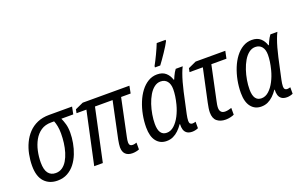

<svg xmlns="http://www.w3.org/2000/svg" viewBox="-92 -1198 2546 1615"><g transform="rotate(-20 1181.0 -391.0)"><path d="M198.2 8.8Q125 8.8 81.1 -38.3Q37.1 -85.4 37.1 -180.7Q37.1 -231.9 47.4 -283.2Q57.6 -334.5 78.9 -379.6Q100.1 -424.8 133.3 -460Q166.5 -495.1 212.4 -515.1Q258.3 -535.2 317.9 -535.2H523.9L510.7 -469.7H404.3Q416 -444.3 425.3 -412.1Q434.6 -379.9 434.6 -334Q434.6 -290.5 426 -243.2Q417.5 -195.8 399.9 -150.9Q382.3 -106 354.5 -70.1Q326.7 -34.2 287.8 -12.7Q249 8.8 198.2 8.8ZM205.1 -56.2Q238.3 -56.2 263.7 -73.7Q289.1 -91.3 307.1 -121.6Q325.2 -151.9 336.9 -190.4Q348.6 -229 354 -271.2Q359.4 -313.5 359.4 -355Q359.4 -390.6 353.8 -419.9Q348.1 -449.2 339.4 -469.7H311.5Q258.8 -469.7 221.4 -444.6Q184.1 -419.4 160.6 -377.4Q137.2 -335.4 126.2 -284.4Q115.2 -233.4 115.2 -182.1Q115.2 -118.2 138.4 -87.2Q161.6 -56.2 205.1 -56.2Z M868.2 7.8Q828.6 7.8 806.9 -13.2Q785.2 -34.2 785.2 -75.2Q785.2 -87.4 787.4 -104Q789.6 -120.6 793.5 -141.1L862.8 -469.7H705.1L604.5 0H527.3L628.4 -469.7H540L546.4 -502.4L619.1 -535.2H1037.1L1024.4 -469.7H939L868.7 -134.8Q865.7 -122.1 864.3 -110.4Q862.8 -98.6 862.8 -89.4Q862.8 -73.7 870.6 -65.7Q878.4 -57.6 893.6 -57.6Q903.8 -57.6 913.3 -60.1Q922.9 -62.5 929.2 -64.9V-3.9Q916.5 1.5 900.6 4.6Q884.8 7.8 868.2 7.8Z M1173.8 9.8Q1116.7 9.8 1083 -32.7Q1049.3 -75.2 1049.3 -156.2Q1049.3 -212.4 1060.1 -268.1Q1070.8 -323.7 1091.1 -373.8Q1111.3 -423.8 1140.4 -462.2Q1169.4 -500.5 1206.3 -522.7Q1243.2 -544.9 1287.1 -544.9Q1335.4 -544.9 1364 -519.5Q1392.6 -494.1 1404.3 -454.6H1408.7Q1414.1 -467.8 1420.9 -482.7Q1427.7 -497.6 1435.8 -511.5Q1443.8 -525.4 1451.7 -535.2H1514.2Q1502.9 -513.7 1491.2 -481.7Q1479.5 -449.7 1468.8 -411.4Q1458 -373 1448.7 -331.5L1408.2 -145.5Q1404.8 -128.9 1402.6 -113.8Q1400.4 -98.6 1400.4 -86.9Q1400.4 -70.3 1407.7 -62.5Q1415 -54.7 1427.7 -54.7Q1434.1 -54.7 1441.7 -56.2Q1449.2 -57.6 1456.5 -60.1V-2Q1447.8 2.4 1432.6 6.1Q1417.5 9.8 1403.3 9.8Q1373 9.8 1355.5 -2.7Q1337.9 -15.1 1331.3 -36.9Q1324.7 -58.6 1326.7 -85.9H1323.2Q1303.7 -57.6 1281.2 -36.1Q1258.8 -14.6 1232.4 -2.4Q1206.1 9.8 1173.8 9.8ZM1198.7 -55.2Q1234.4 -55.2 1264.9 -82.8Q1295.4 -110.4 1318.4 -154.8Q1341.3 -199.2 1354.5 -250Q1364.3 -288.1 1368.9 -321Q1373.5 -354 1373.5 -381.3Q1373.5 -427.7 1352.5 -453.4Q1331.5 -479 1293.9 -479Q1263.2 -479 1237.1 -458.7Q1210.9 -438.5 1190.7 -404.1Q1170.4 -369.6 1156.5 -327.9Q1142.6 -286.1 1135.3 -242.4Q1127.9 -198.7 1127.9 -159.7Q1127.9 -106.9 1145.8 -81.1Q1163.6 -55.2 1198.7 -55.2ZM1291.5 -606 1292.5 -618.2Q1301.8 -634.8 1313.2 -657.2Q1324.7 -679.7 1336.4 -704.3Q1348.1 -729 1358.4 -752.4Q1368.7 -775.9 1375.5 -793.5H1455.6L1454.6 -781.7Q1447.8 -767.6 1433.8 -744.9Q1419.9 -722.2 1402.6 -696.3Q1385.3 -670.4 1368.4 -646.5Q1351.6 -622.6 1338.9 -606Z M1702.6 10.3Q1654.8 10.3 1625.2 -13.9Q1595.7 -38.1 1595.7 -91.8Q1595.7 -107.9 1598.9 -129.6Q1602.1 -151.4 1607.4 -175.8L1670.4 -469.2H1551.3L1558.1 -502.4L1629.9 -535.2H1895.5L1881.8 -469.2H1746.6L1683.1 -169.9Q1678.7 -150.4 1676 -134.3Q1673.3 -118.2 1673.3 -104Q1673.3 -81.5 1685.1 -68.4Q1696.8 -55.2 1720.7 -55.2Q1734.9 -55.2 1749 -58.3Q1763.2 -61.5 1778.3 -66.4V-5.9Q1764.6 1 1743.4 5.6Q1722.2 10.3 1702.6 10.3Z M2021.5 9.8Q1964.4 9.8 1930.7 -32.7Q1897 -75.2 1897 -156.2Q1897 -212.4 1907.7 -268.1Q1918.5 -323.7 1938.7 -373.8Q1959 -423.8 1988 -462.2Q2017.1 -500.5 2054 -522.7Q2090.8 -544.9 2134.8 -544.9Q2183.1 -544.9 2211.7 -519.5Q2240.2 -494.1 2252 -454.6H2256.3Q2261.7 -467.8 2268.6 -482.7Q2275.4 -497.6 2283.4 -511.5Q2291.5 -525.4 2299.3 -535.2H2361.8Q2350.6 -513.7 2338.9 -481.7Q2327.1 -449.7 2316.4 -411.4Q2305.7 -373 2296.4 -331.5L2255.9 -145.5Q2252.4 -128.9 2250.2 -113.8Q2248 -98.6 2248 -86.9Q2248 -70.3 2255.4 -62.5Q2262.7 -54.7 2275.4 -54.7Q2281.7 -54.7 2289.3 -56.2Q2296.9 -57.6 2304.2 -60.1V-2Q2295.4 2.4 2280.3 6.1Q2265.1 9.8 2251 9.8Q2220.7 9.8 2203.1 -2.7Q2185.5 -15.1 2179 -36.9Q2172.4 -58.6 2174.3 -85.9H2170.9Q2151.4 -57.6 2128.9 -36.1Q2106.4 -14.6 2080.1 -2.4Q2053.7 9.8 2021.5 9.8ZM2046.4 -55.2Q2082 -55.2 2112.5 -82.8Q2143.1 -110.4 2166 -154.8Q2189 -199.2 2202.1 -250Q2211.9 -288.1 2216.6 -321Q2221.2 -354 2221.2 -381.3Q2221.2 -427.7 2200.2 -453.4Q2179.2 -479 2141.6 -479Q2110.8 -479 2084.7 -458.7Q2058.6 -438.5 2038.3 -404.1Q2018.1 -369.6 2004.2 -327.9Q1990.2 -286.1 1982.9 -242.4Q1975.6 -198.7 1975.6 -159.7Q1975.6 -106.9 1993.4 -81.1Q2011.2 -55.2 2046.4 -55.2Z"/></g></svg>

Font: Open Sans SemiCondensed
Style: Italic
Weight: 400
Width: 4
Italic angle: -12°
Designer: Monotype Design Team
Foundry: Monotype Imaging Inc.
Version: Version 3.000